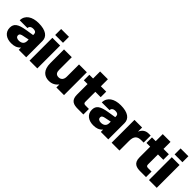

<svg xmlns="http://www.w3.org/2000/svg" viewBox="234 -1900 3091 3091"><g transform="rotate(45 1780.0 -354.0)"><path d="M374 0H544V-370C544 -470 462 -532 298 -532C154 -532 50 -468 49 -347H225C225 -377 248 -406 300 -406C361 -406 370 -377 370 -349V-332L234 -310C77 -285 19 -243 19 -150C19 -45 102 12 211 12C280 12 330 -4 374 -52ZM200 -157C200 -189 222 -201 272 -210L370 -230V-196C370 -130 323 -105 268 -105C225 -105 200 -125 200 -157Z M620 0H797V-520H620ZM620 -584H798V-720H620Z M1062 -233V-520H885V-210C885 -50 965 12 1070 12C1142 12 1195 -22 1231 -68V0H1405V-520H1227V-241C1227 -183 1197 -140 1140 -140C1078 -140 1062 -182 1062 -233Z M1547 -680V-520H1462V-394H1547V-151C1547 -16 1634 0 1718 0H1846V-126H1769C1733 -126 1724 -140 1724 -169V-394H1846V-520H1724V-680Z M2243 0H2413V-370C2413 -470 2331 -532 2167 -532C2023 -532 1919 -468 1918 -347H2094C2094 -377 2117 -406 2169 -406C2230 -406 2239 -377 2239 -349V-332L2103 -310C1946 -285 1888 -243 1888 -150C1888 -45 1971 12 2080 12C2149 12 2199 -4 2243 -52ZM2069 -157C2069 -189 2091 -201 2141 -210L2239 -230V-196C2239 -130 2192 -105 2137 -105C2094 -105 2069 -125 2069 -157Z M2489 0H2667V-219C2667 -329 2712 -366 2800 -366H2852V-526H2809C2741 -526 2692 -494 2663 -426V-520H2489Z M2973 -680V-520H2888V-394H2973V-151C2973 -16 3060 0 3144 0H3272V-126H3195C3159 -126 3150 -140 3150 -169V-394H3272V-520H3150V-680Z M3339 0H3516V-520H3339ZM3339 -584H3517V-720H3339Z"/></g></svg>

Font: Aspekta 850
Style: Regular
Weight: 850
Designer: Ivo Dolenc
Version: Version 2.000